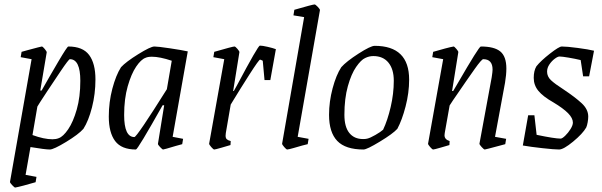

<svg xmlns="http://www.w3.org/2000/svg" viewBox="-20 -663 2704 863"><path d="M409 -306Q409 -241 393.5 -180.5Q378 -120 355 -84Q333 -59 277 -25Q221 9 204 9Q183 9 117 -2L95 123L144 132L140 156Q113 164 86.5 171Q60 178 48 180Q45 180 34.5 169Q24 158 25 154L122 -397L73 -406L77 -430L102 -437Q165 -454 168 -454Q172 -454 181 -443Q190 -432 190 -428L161 -256H167Q202 -318 242 -386Q282 -454 287 -454Q352 -454 380.5 -416Q409 -378 409 -306ZM341 -300Q341 -397 294 -397Q289 -397 252.5 -343Q216 -289 193 -254Q170 -219 161 -205Q158 -199 148 -184L126 -56Q178 -37 216 -37Q232 -37 244 -42Q264 -49 286.5 -82Q309 -115 325 -171Q341 -227 341 -300Z M756 -48 803 -39 799 -15 770 -7Q717 9 713 9Q710 9 699.5 -2Q689 -13 690 -17L718 -190H711Q599 9 591 9Q526 9 497.5 -29Q469 -67 469 -139Q469 -204 485 -264.5Q501 -325 524 -361Q546 -385 601.5 -419.5Q657 -454 674 -454Q689 -454 743 -446Q797 -438 824 -432ZM730 -262 752 -390Q698 -408 663 -408Q644 -408 634 -403Q614 -396 592 -363.5Q570 -331 554 -275Q538 -219 538 -146Q538 -47 584 -47Q595 -47 730 -262Z M1220 -442 1195 -303H1169L1161 -390Q1151 -395 1149 -395Q1144 -395 1102 -329.5Q1060 -264 1017 -193L995 -65Q994 -60 994 -53Q994 -42 999.5 -37Q1005 -32 1017 -29L1016 -11Q1003 -7 975 1Q947 9 943 9Q939 9 929.5 -2Q920 -13 920 -17L988 -397L939 -406L943 -430Q1026 -454 1034 -454Q1038 -454 1047.5 -443Q1057 -432 1056 -428L1028 -254H1031L1046 -281Q1140 -458 1148 -458Q1159 -458 1183 -452.5Q1207 -447 1220 -442Z M1248 -17 1347 -586 1299 -594 1303 -619Q1386 -643 1394 -643Q1398 -643 1408.5 -632Q1419 -621 1418 -617L1318 -48L1367 -39L1363 -15L1339 -9Q1318 -3 1299 2.5Q1280 8 1271 9Q1267 9 1257.5 -2Q1248 -13 1248 -17Z M1459 -147Q1459 -206 1475 -266Q1491 -326 1514 -361Q1537 -387 1591.5 -422Q1646 -457 1664 -457Q1819 -457 1819 -305Q1819 -246 1803 -184.5Q1787 -123 1766 -84Q1746 -62 1687.5 -26.5Q1629 9 1614 9Q1533 9 1496 -29.5Q1459 -68 1459 -147ZM1631 -40Q1644 -43 1667.5 -56.5Q1691 -70 1702 -80Q1722 -122 1736 -182Q1750 -242 1750 -300Q1750 -352 1726 -381.5Q1702 -411 1658 -411Q1639 -411 1621 -402Q1603 -394 1581 -362.5Q1559 -331 1543.5 -275.5Q1528 -220 1528 -147Q1528 -93 1550 -65.5Q1572 -38 1612 -38Q1625 -38 1631 -40Z M2205 -48 2255 -39 2251 -15 2225 -8Q2162 9 2159 9Q2155 9 2145 -2Q2135 -13 2135 -17L2190 -315Q2194 -341 2194 -350Q2194 -397 2152 -397Q2145 -397 2114 -353.5Q2083 -310 2016 -212L2001 -189L1979 -65Q1978 -61 1978 -55Q1978 -36 2001 -29L2000 -11Q1987 -7 1959 1Q1931 9 1927 9Q1923 9 1913.5 -2Q1904 -13 1904 -17L1972 -397L1923 -406L1927 -430Q1954 -438 1980.5 -445Q2007 -452 2019 -454Q2022 -454 2031.5 -443Q2041 -432 2040 -428L2012 -254H2017L2037 -288Q2133 -454 2141 -454Q2202 -454 2229 -431.5Q2256 -409 2256 -355Q2256 -327 2250 -291Z M2439 -341Q2439 -319 2456.5 -302.5Q2474 -286 2513 -261Q2564 -227 2594 -199.5Q2624 -172 2624 -139Q2624 -128 2621.5 -113.5Q2619 -99 2615 -90Q2599 -62 2556 -26.5Q2513 9 2493 9Q2472 9 2418 3Q2364 -3 2330 -9L2354 -145H2382L2392 -57Q2473 -40 2500 -40Q2507 -40 2520.5 -53Q2534 -66 2544.5 -83Q2555 -100 2555 -112Q2555 -132 2533.5 -154Q2512 -176 2467 -203Q2421 -229 2400 -254.5Q2379 -280 2379 -313Q2379 -345 2391 -365Q2411 -390 2452 -422Q2493 -454 2505 -454Q2528 -454 2577 -447.5Q2626 -441 2650 -435L2628 -320H2601L2590 -393Q2565 -399 2535.5 -404Q2506 -409 2495 -409Q2487 -409 2473.5 -399Q2460 -389 2449.5 -373.5Q2439 -358 2439 -341Z"/></svg>

Font: Grenze Light
Style: Italic
Weight: 300
Italic angle: -10°
Designer: Renata Polastri
Foundry: Omnibus-Type
Version: Version 1.002; ttfautohint (v1.8)